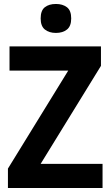

<svg xmlns="http://www.w3.org/2000/svg" viewBox="-20 -948 558 968"><path d="M497 0H20V-98L324 -592H28V-714H489V-616L185 -122H497ZM262 -928Q296 -928 317.5 -911.5Q339 -895 339 -855Q339 -816 317.5 -799Q296 -782 262 -782Q228 -782 206.5 -799Q185 -816 185 -855Q185 -895 206 -911.5Q227 -928 262 -928Z"/></svg>

Font: Noto Sans Gujarati SemiCondensed
Style: Bold
Weight: 700
Width: 4
Designer: Jelle Bosma - Monotype Design Team, Universal Thirst
Foundry: Monotype Imaging Inc.
Version: Version 2.106; ttfautohint (v1.8.4.7-5d5b)